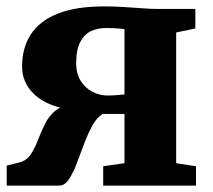

<svg xmlns="http://www.w3.org/2000/svg" viewBox="-20 -580 666 600"><path d="M1 0V-62.5L39.5 -72Q63 -78 76 -97.5Q89 -117 98.8 -142.8Q108.5 -168.5 120.8 -193.2Q133 -218 154.2 -235Q175.5 -252 212 -253.5L213 -237Q162 -241 125.2 -259.2Q88.5 -277.5 68.8 -306.5Q49 -335.5 49 -371.5Q49 -430.5 76.5 -472.8Q104 -515 160.8 -537.5Q217.5 -560 305 -560Q338 -560 368.5 -558Q399 -556 426 -554Q453 -552 473.5 -552H590.5V-491L530.5 -478.5V-70L592.5 -60.5V0H302.5V-60.5L369 -70V-224H301Q282 -212.5 268 -186.5Q254 -160.5 242.2 -128.8Q230.5 -97 219.2 -67.8Q208 -38.5 195 -19.2Q182 0 165 0ZM316 -281.5Q324.5 -281.5 334.2 -282Q344 -282.5 353.2 -283.5Q362.5 -284.5 369 -285V-489Q361.5 -490 352.5 -490.8Q343.5 -491.5 333 -492Q322.5 -492.5 311.5 -492.5Q286 -492.5 265 -483Q244 -473.5 231 -449.2Q218 -425 218 -381.5Q218 -350.5 231.8 -328Q245.5 -305.5 268.2 -293.5Q291 -281.5 316 -281.5Z"/></svg>

Font: Merriweather 28pt Black
Style: Regular
Weight: 900
Version: Version 2.100